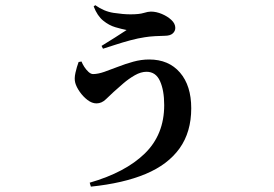

<svg xmlns="http://www.w3.org/2000/svg" viewBox="-20 -629 1040 730"><path d="M289.9 -395.1Q293.3 -386 300.5 -374.7Q307.8 -363.5 316.7 -355.4Q325.7 -347.4 333.7 -347.4Q352.2 -347.4 376.5 -355.8Q400.7 -364.2 428.5 -375.1Q456.3 -386 486.6 -394.4Q516.9 -402.8 547.2 -402.8Q621.5 -402.8 664.3 -353.1Q707.1 -303.4 707.1 -217.5Q707.1 -127.2 662.9 -65.1Q618.6 -3.1 533.5 32.5Q448.4 68 325.5 80.6L321 65.6Q456.3 26.7 530.3 -45.2Q604.3 -117.1 604.3 -229.4Q604.3 -285.5 588.3 -320.8Q572.4 -356.1 537.1 -356.1Q515.8 -356.1 492.6 -342.9Q469.4 -329.6 448.6 -311.7Q427.8 -293.8 412 -279.4Q398.6 -267.3 382.6 -251.6Q366.6 -235.9 346.8 -235.9Q329.7 -235.9 312.8 -248.8Q295.9 -261.7 283.1 -280.1Q270.3 -298.5 266.1 -314.1Q261.8 -329.8 266.9 -352.4Q272 -375.1 278.9 -393.3ZM336.1 -604.6 342.2 -609.3Q375.1 -585.7 411.7 -580.1Q448.3 -574.5 476.2 -574.5Q509.5 -574.5 526.2 -579.7Q543 -584.9 553.7 -584.9Q574 -584.9 595.4 -575.9Q616.8 -566.9 631.6 -553.1Q646.5 -539.3 646.5 -522.8Q646.5 -510.6 636.7 -501.8Q626.9 -492.9 605.4 -492.9Q591.3 -492.9 569.2 -491.5Q547 -490.2 530.3 -487.4Q505.7 -483.8 475.6 -475.8Q445.5 -467.7 418.1 -458.7Q390.6 -449.6 371.6 -443.8L366.1 -454.5Q388.6 -468.5 417 -486.2Q445.4 -503.9 461.4 -514.9Q442.8 -518.4 418.7 -525.5Q394.6 -532.5 372.4 -550.5Q350.1 -568.5 336.1 -604.6Z"/></svg>

Font: Noto Serif HK
Style: Regular
Weight: 200
Designer: Ryoko NISHIZUKA 西塚涼子 (kana & ideographs); Frank Grießhammer (Latin, Greek & Cyrillic); Wenlong ZHANG 张文龙 (bopomofo); San
Foundry: Adobe
Version: Version 2.001;hotconv 1.1.0;makeotfexe 2.6.0